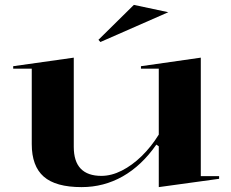

<svg xmlns="http://www.w3.org/2000/svg" viewBox="-20 -751 947 786"><path d="M314 15Q208 15 159 -28Q110 -71 110 -161V-470H34V-480L282 -515V-150Q282 -90 310.5 -60.5Q339 -31 395 -31Q436 -31 478.5 -52.5Q521 -74 560 -112Q599 -150 630 -200V-470H557V-480L802 -515V-30H877V-19L630 15V-152L620 -159Q560 -73 482.5 -29Q405 15 314 15ZM391 -579 383 -588 528 -731 669 -701Z"/></svg>

Font: Kalnia SemiExpanded
Style: Regular
Weight: 400
Width: 6
Designer: Frida Medrano
Foundry: Frida Medrano
Version: Version 1.105